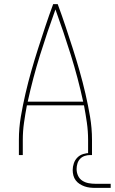

<svg xmlns="http://www.w3.org/2000/svg" viewBox="-20 -755 559 935"><path d="M72 0V-74Q72 -131 81.5 -187Q91 -243 104 -299Q117 -355 132.5 -409.5Q148 -464 165.5 -518.5Q183 -573 201 -627Q219 -681 239 -735H261Q281 -681 299 -627Q317 -573 334.5 -518.5Q352 -464 367.5 -409.5Q383 -355 396 -299Q409 -243 418.5 -187Q428 -131 428 -74V0H409V-74Q409 -116 403 -158Q397 -200 389 -242H111Q103 -200 97 -158Q91 -116 91 -74V0ZM385 -260Q360 -375 325 -487Q290 -599 250 -709Q210 -599 175 -487Q140 -375 115 -260ZM444 160Q431 160 417.5 158.5Q404 157 391.5 152.5Q379 148 368 141Q357 134 349 123.5Q341 113 337.5 100Q334 87 334 73Q334 57 339.5 40.5Q345 24 357 12Q369 0 385.5 -5Q402 -10 419 -10V0Q405 0 392 4.5Q379 9 370 18.5Q361 28 357 41.5Q353 55 353 68Q353 85 360 100.5Q367 116 381 125Q395 134 411.5 137Q428 140 444 140H519V160Z"/></svg>

Font: Zed Mono Thin
Style: Regular
Weight: 100
Monospace: yes
Designer: Belleve Invis
Foundry: Belleve Invis
Version: Version 1.0.0; ttfautohint (v1.8.4)